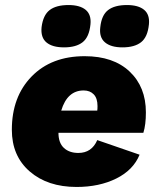

<svg xmlns="http://www.w3.org/2000/svg" viewBox="-20 -733 625 762"><path d="M234 -545Q188 -545 164.5 -564.5Q141 -584 145 -625Q151 -673 177 -693Q203 -713 252 -713Q297 -713 320 -694Q343 -675 339 -636Q334 -586 308 -565.5Q282 -545 234 -545ZM484 -713Q529 -713 552 -694Q575 -675 571 -636Q566 -586 540 -565.5Q514 -545 466 -545Q420 -545 396.5 -565Q373 -585 378 -625Q383 -673 409 -693Q435 -713 484 -713ZM316 -510Q430 -510 494.5 -449Q559 -388 559 -287Q559 -238 549 -206H212Q212 -166 233.5 -146Q255 -126 291 -126Q344 -126 366 -177L534 -119Q509 -58 441.5 -24.5Q374 9 284 9Q169 9 98 -52.5Q27 -114 27 -218Q27 -349 105.5 -429.5Q184 -510 316 -510ZM312 -374Q247 -374 223 -294H366Q367 -300 367 -312Q367 -343 352 -358.5Q337 -374 312 -374Z"/></svg>

Font: Elaine Sans ExtraBold
Style: Italic
Weight: 800
Italic angle: -13°
Designer: Wei Huang
Foundry: Wei Huang
Version: Version 2.001;December 24, 2019;FontCreator 12.0.0.2547 64-b